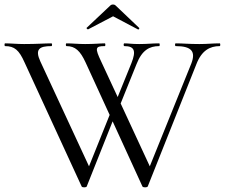

<svg xmlns="http://www.w3.org/2000/svg" viewBox="-23 -814 980 837"><path d="M361 -686 470 -743 578 -686C581 -683 587 -691 583 -693L481 -790C475 -796 464 -796 458 -790L355 -693C352 -691 359 -685 361 -686ZM935 -625C901 -625 883 -622 846 -622C799 -622 775 -625 743 -625C739 -625 739 -613 743 -613C813 -613 831 -589 811 -537L630 -89L503 -363L572 -534C596 -596 629 -613 671 -613C674 -613 674 -625 671 -625C638 -625 621 -622 584 -622C549 -622 540 -625 519 -625C515 -625 515 -613 519 -613C564 -613 571 -592 550 -539L490 -391L418 -546C390 -605 392 -613 434 -613C437 -613 437 -625 434 -625C413 -625 390 -622 348 -622C317 -622 292 -625 267 -625C263 -625 263 -613 267 -613C305 -613 327 -592 350 -542L455 -313L365 -89L153 -546C128 -600 149 -613 201 -613C205 -613 205 -625 201 -625C171 -625 138 -622 82 -622C50 -622 25 -625 -1 -625C-4 -625 -4 -613 -1 -613C40 -613 60 -596 84 -542L333 -1C335 4 353 4 355 -1L468 -285L598 -1C601 4 618 4 621 -1L833 -534C856 -594 892 -613 935 -613C938 -613 938 -625 935 -625Z"/></svg>

Font: Cormorant SC
Style: Regular
Weight: 400
Designer: Christian Thalmann (Catharsis Fonts)
Version: Version 1.000;PS 001.000;hotconv 1.0.70;makeotf.lib2.5.58329